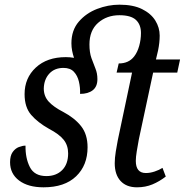

<svg xmlns="http://www.w3.org/2000/svg" viewBox="-20 -790 789 820"><path d="M166 10Q100 10 61.5 -19Q23 -48 23 -97Q23 -125 34 -140.5Q45 -156 60.5 -162Q76 -168 89 -168Q88 -115 107.5 -76.5Q127 -38 178 -38Q220 -38 245.5 -63.5Q271 -89 271 -135Q271 -169 252 -193Q233 -217 189 -240Q141 -267 113 -299.5Q85 -332 85 -388Q85 -457 133 -501.5Q181 -546 261 -546Q280 -546 296 -543Q291 -558 288 -573.5Q285 -589 285 -605Q285 -661 316.5 -697.5Q348 -734 395 -752Q442 -770 490 -770Q549 -770 587 -751Q625 -732 643.5 -702Q662 -672 662 -638Q662 -608 655 -574L646 -536H749L737 -480H634L573 -195Q568 -168 564 -143.5Q560 -119 560 -103Q560 -51 603 -51Q621 -51 640.5 -57.5Q660 -64 674 -73L688 -36Q661 -15 631 -2.5Q601 10 565 10Q520 10 495 -17Q470 -44 470 -93Q470 -115 474.5 -143Q479 -171 483 -191L544 -480H478L487 -519Q530 -519 553 -549Q567 -567 574.5 -594Q582 -621 582 -649Q582 -685 560.5 -705Q539 -725 490 -725Q436 -725 399 -692.5Q362 -660 362 -600Q362 -566 370.5 -542Q379 -518 387.5 -497.5Q396 -477 396 -452Q396 -420 376 -404.5Q356 -389 322 -389Q323 -416 317 -441.5Q311 -467 295.5 -483.5Q280 -500 251 -500Q213 -500 190.5 -475.5Q168 -451 167 -412Q167 -379 188 -356Q209 -333 250 -312Q299 -286 326.5 -251Q354 -216 354 -161Q354 -84 305 -37Q256 10 166 10Z"/></svg>

Font: Noto Serif Condensed
Style: Italic
Weight: 400
Width: 3
Italic angle: -12°
Designer: Monotype Design Team
Foundry: Monotype Imaging Inc.
Version: Version 2.014; ttfautohint (v1.8.4.7-5d5b)